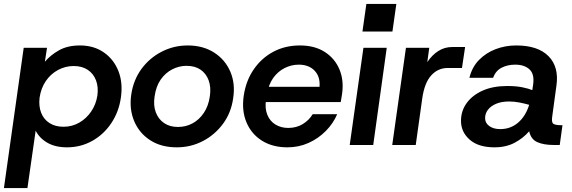

<svg xmlns="http://www.w3.org/2000/svg" viewBox="-40 -740 2921 980"><path d="M-20 220 81 -496H200L189 -425Q218 -459 261.5 -483.5Q305 -508 368 -508Q439 -508 490 -472.5Q541 -437 564.5 -377Q588 -317 577 -242Q567 -170 528.5 -112Q490 -54 431 -21Q372 12 302 12Q243 12 202.5 -11Q162 -34 142 -73L100 220ZM284 -93Q328 -93 364.5 -114Q401 -135 425.5 -171Q450 -207 457 -252Q463 -296 450 -330Q437 -364 408 -383.5Q379 -403 336 -403Q294 -403 256.5 -383Q219 -363 194 -326.5Q169 -290 162 -241Q157 -198 170 -164.5Q183 -131 212.5 -112Q242 -93 284 -93Z M862 12Q783 12 727 -24Q671 -60 645 -121.5Q619 -183 630 -258Q641 -332 682 -388Q723 -444 785 -476Q847 -508 918 -508Q996 -508 1052.5 -472Q1109 -436 1135.5 -374.5Q1162 -313 1150 -238Q1140 -165 1098.5 -108.5Q1057 -52 995.5 -20Q934 12 862 12ZM868 -92Q909 -92 943 -110.5Q977 -129 1000.5 -164Q1024 -199 1031 -248Q1038 -295 1025 -330Q1012 -365 983.5 -384.5Q955 -404 912 -404Q874 -404 839 -386Q804 -368 780 -333.5Q756 -299 749 -247Q742 -201 755.5 -166Q769 -131 798 -111.5Q827 -92 868 -92Z M1427 12Q1351 12 1297 -22Q1243 -56 1218 -115.5Q1193 -175 1204 -251Q1215 -327 1254.5 -385Q1294 -443 1354.5 -475.5Q1415 -508 1491 -508Q1566 -508 1617.5 -475Q1669 -442 1692.5 -386Q1716 -330 1706 -261Q1705 -253 1703 -242Q1701 -231 1699 -219H1286L1297 -297H1591Q1595 -349 1565.5 -379.5Q1536 -410 1485 -410Q1447 -410 1412.5 -392.5Q1378 -375 1354.5 -342Q1331 -309 1323 -260L1318 -232Q1311 -187 1324.5 -154Q1338 -121 1366.5 -104Q1395 -87 1431 -87Q1473 -87 1505 -106.5Q1537 -126 1556 -157H1681Q1661 -110 1623 -71.5Q1585 -33 1535 -10.5Q1485 12 1427 12Z M1745 0 1815 -496H1934L1865 0ZM1810 -579 1830 -720H1983L1963 -579Z M1962 0 2032 -496H2151L2141 -423Q2165 -459 2197 -479.5Q2229 -500 2268 -500H2334L2318 -393H2245Q2195 -393 2160.5 -354.5Q2126 -316 2115 -236L2082 0Z M2484 12Q2402 12 2357.5 -27Q2313 -66 2313 -123Q2313 -174 2342 -214Q2371 -254 2423.5 -277.5Q2476 -301 2549 -301Q2594 -301 2626 -294.5Q2658 -288 2677 -280L2681 -307Q2689 -361 2663 -385.5Q2637 -410 2590 -410Q2551 -410 2520.5 -394.5Q2490 -379 2477 -343H2356Q2369 -397 2404.5 -433.5Q2440 -470 2489.5 -489Q2539 -508 2595 -508Q2706 -508 2760 -453Q2814 -398 2800 -302L2779 -148Q2774 -117 2783.5 -109Q2793 -101 2824 -101H2831L2817 0H2786Q2735 0 2702.5 -14.5Q2670 -29 2661 -70Q2631 -35 2587 -11.5Q2543 12 2484 12ZM2436 -137Q2436 -112 2457.5 -96.5Q2479 -81 2513 -81Q2566 -81 2604.5 -114Q2643 -147 2661 -205Q2640 -211 2613 -216.5Q2586 -222 2559 -222Q2519 -222 2491.5 -210Q2464 -198 2450 -179Q2436 -160 2436 -137Z"/></svg>

Font: Host Grotesk Light SemiBold
Style: Italic
Weight: 600
Italic angle: -8°
Version: Version 1.003